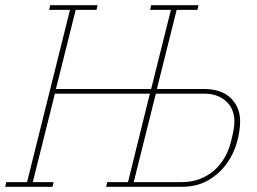

<svg xmlns="http://www.w3.org/2000/svg" viewBox="-23 -718 989 738"><path d="M1 -18H81L246 -680H166L170 -698H352L348 -680H268L192 -376H558L634 -680H554L558 -698H740L736 -680H656L580 -376H760Q828 -376 864 -341Q900 -306 900 -252Q900 -214 887.5 -170Q875 -126 848 -88.5Q821 -51 778 -25.5Q735 0 675 0H385L389 -18H469L553 -358H188L103 -18H183L179 0H-3ZM675 -18Q714 -18 746 -30.5Q778 -43 801.5 -64Q825 -85 841 -113.5Q857 -142 865 -174Q873 -206 875.5 -222.5Q878 -239 878 -252Q878 -273 871 -292Q864 -311 849.5 -325.5Q835 -340 813.5 -349Q792 -358 762 -358H576L491 -18Z"/></svg>

Font: IBM Plex Serif Thin
Style: Italic
Weight: 100
Italic angle: -14°
Designer: Mike Abbink, Paul van der Laan, Pieter van Rosmalen
Foundry: Bold Monday
Version: Version 3.001